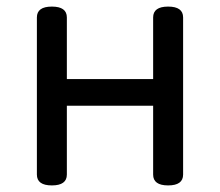

<svg xmlns="http://www.w3.org/2000/svg" viewBox="-20 -563 668 583"><path d="M183 -33Q183 0 137.5 0Q92 0 92 -33V-510Q92 -543 137.5 -543Q183 -543 183 -510V-323H445V-510Q445 -543 490.5 -543Q536 -543 536 -510V-33Q536 0 490.5 0Q445 0 445 -33V-242H183Z"/></svg>

Font: Raw Maruko Gothic CJK TC
Style: Regular
Weight: 400
Version: Version 1.001